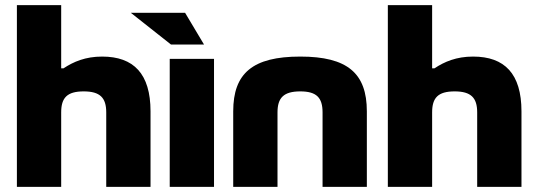

<svg xmlns="http://www.w3.org/2000/svg" viewBox="-20 -730 2092 750"><path d="M46 -710V0H219V-291C219 -348 242 -373 307 -373C371 -373 395 -348 395 -291V0H568V-295C568 -442 502 -509 379 -509C314 -509 267 -489 228 -463H219V-710Z M643 -500V0H816V-500ZM491 -680 648 -556H777L703 -680Z M891 -295V0H1064V-291C1064 -348 1088 -373 1153 -373C1217 -373 1240 -348 1240 -291V0H1413V-295C1413 -444 1337 -509 1153 -509C967 -509 891 -444 891 -295Z M1495 -710V0H1668V-291C1668 -348 1691 -373 1756 -373C1820 -373 1844 -348 1844 -291V0H2017V-295C2017 -442 1951 -509 1828 -509C1763 -509 1716 -489 1677 -463H1668V-710Z"/></svg>

Font: LT Wave Black
Style: Regular
Weight: 900
Designer: Daniel Lyons
Version: Version 2.5 (Glyphs App)